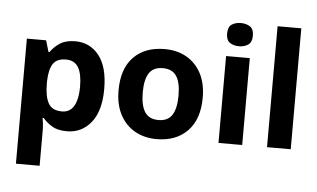

<svg xmlns="http://www.w3.org/2000/svg" viewBox="-62 -861 1985 1202"><g transform="rotate(5 931.0 -260.0)"><path d="M382 -556Q474 -556 531 -484.5Q588 -413 588 -274Q588 -135 529 -62.5Q470 10 378 10Q319 10 284 -11.5Q249 -33 227 -60H219Q223 -41 225 -20.5Q227 0 227 20V240H78V-546H199L220 -475H227Q249 -508 286 -532Q323 -556 382 -556ZM334 -437Q276 -437 252.5 -401Q229 -365 227 -291V-275Q227 -196 250.5 -153.5Q274 -111 336 -111Q370 -111 392 -130Q414 -149 425 -186Q436 -223 436 -276Q436 -356 411.5 -396.5Q387 -437 334 -437Z M1207 -273.7Q1207 -138 1135.5 -64Q1064 10 941 10Q865.1 10 805.8 -23.1Q746.4 -56.2 712.2 -119.8Q678 -183.4 678 -274Q678 -410 749 -483Q820 -556 944 -556Q1021.4 -556 1080.2 -523Q1139 -490 1173 -427.3Q1207 -364.5 1207 -273.7ZM830 -274Q830 -193 856.5 -151.5Q883 -110 942.9 -110Q1002 -110 1028.5 -151.5Q1055 -193 1055 -274Q1055 -355 1028.5 -395.5Q1002 -436 942.5 -436Q883 -436 856.5 -395.5Q830 -355 830 -274Z M1479 -546V0H1330V-546ZM1405 -760Q1438 -760 1462 -744.5Q1486 -729 1486 -686.8Q1486 -646 1462 -630Q1438 -614 1405 -614Q1370.7 -614 1347.4 -630Q1324 -646 1324 -686.8Q1324 -729 1347.4 -744.5Q1370.7 -760 1405 -760Z M1784 0H1635V-760H1784Z"/></g></svg>

Font: Noto Sans New Tai Lue
Style: Regular
Weight: 400
Designer: Monotype Design Team
Foundry: Monotype Imaging Inc.
Version: Version 2.003